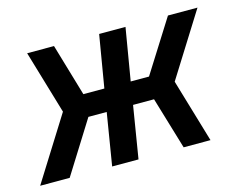

<svg xmlns="http://www.w3.org/2000/svg" viewBox="-83 -640 961 760"><g transform="rotate(-15 397.5 -260.0)"><path d="M-5 0 158 -260 81 -520H191L254 -306H340L376 -520H484L448 -306H523L658 -520H779L616 -260L693 0H583L519 -214H433L398 0H290L325 -214H250L116 0Z"/></g></svg>

Font: Iosevka Aile Semibold Oblique
Style: Regular
Weight: 600
Italic angle: -9°
Designer: Belleve Invis
Foundry: Belleve Invis
Version: Version 31.1.0; ttfautohint (v1.8.4)